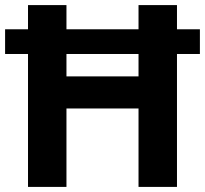

<svg xmlns="http://www.w3.org/2000/svg" viewBox="-20 -734 805 754"><path d="M90 0V-522H0V-619H90V-714H241V-619H524V-714H675V-619H765V-522H675V0H524V-308H241V0ZM241 -434H524V-522H241Z"/></svg>

Font: Noto IKEA Latin
Style: Bold
Weight: 700
Designer: Monotype Design Team
Foundry: Monotype Imaging Inc.
Version: Version 1.0